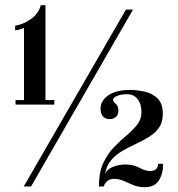

<svg xmlns="http://www.w3.org/2000/svg" viewBox="-20 -738 704 760"><path d="M41.5 -324V-342H75V-627.5Q71 -625 59.5 -621.8Q48 -618.5 40 -618V-636.5Q70 -640.5 101.2 -661.8Q132.5 -683 141.5 -717.5H160V-342H195V-324ZM74 0 478.5 -700H506.5L103 0ZM551.5 3Q528 3 508.2 -5.2Q488.5 -13.5 469.8 -21.8Q451 -30 431.5 -30Q413 -30 403 -19.8Q393 -9.5 391 0H371.5Q371.5 -55 388.5 -92Q405.5 -129 430.8 -155Q456 -181 481 -202Q506 -223 523 -244.5Q540 -266 540 -294.5Q540 -325.5 525.2 -345.2Q510.5 -365 482 -365Q460 -365 443.8 -358.5Q427.5 -352 427.5 -343.5Q427.5 -336 438 -327Q448.5 -318 448.5 -301Q448.5 -284 438.8 -275.2Q429 -266.5 413.5 -266.5Q398 -266.5 388 -276.8Q378 -287 378 -308Q378 -339.5 409 -360.8Q440 -382 494 -382Q522.5 -382 552.8 -375.2Q583 -368.5 603.8 -348.2Q624.5 -328 624.5 -288Q624.5 -254.5 609.5 -233Q594.5 -211.5 570.2 -196.5Q546 -181.5 518 -168.5Q490 -155.5 464 -140.5Q438 -125.5 419.2 -103.2Q400.5 -81 395.5 -47.5Q402 -67 426 -77Q450 -87 475.5 -87Q507.5 -87 531.8 -74Q556 -61 573.5 -61Q605.5 -61 605.5 -89.5H625V-78Q625 -50.5 608.8 -23.8Q592.5 3 551.5 3Z"/></svg>

Font: Imbue 50pt Medium
Style: Regular
Weight: 500
Designer: Tyler Finck
Foundry: Etcetera Type Company
Version: Version 1.102; ttfautohint (v1.8.3)